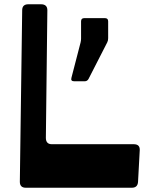

<svg xmlns="http://www.w3.org/2000/svg" viewBox="-20 -880 748 900"><path d="M360 -780Q360 -795 375 -795H472Q487 -795 487 -780V-701Q487 -690 483 -682L395 -510Q389 -499 377 -499H328Q310 -499 315 -516L358 -682Q359 -687 359.5 -691Q360 -695 360 -700ZM84 -832Q84 -860 113 -860H172Q202 -860 202 -832L195 -234Q195 -204 223 -204H607Q637 -204 635 -175L627 -27Q625 0 598 0H101Q73 0 73 -28Z"/></svg>

Font: OpenDyslexic 3
Style: Regular
Weight: 400
Designer: Abelardo Gonzalez
Version: Version 1.000;PS 001.001;hotconv 1.0.56